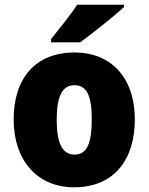

<svg xmlns="http://www.w3.org/2000/svg" viewBox="-20 -786 633 816"><path d="M507 -756V-766H308C279 -721 231 -663 197 -620V-606H321C374 -645 467 -719 507 -756ZM553 -278C553 -461 447 -563 298 -563C129 -563 38 -452 38 -278C38 -107 136 10 295 10C466 10 553 -109 553 -278ZM221 -277C221 -375 244 -424 296 -424C351 -424 370 -375 370 -278C370 -180 351 -129 297 -129C243 -129 221 -181 221 -277Z"/></svg>

Font: Noto Sans Georgian SemiCondensed Black
Style: Regular
Weight: 900
Width: 4
Designer: Monotype Design Team, Akaki Razmadze
Foundry: Google LLC
Version: Version 2.005